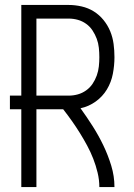

<svg xmlns="http://www.w3.org/2000/svg" viewBox="-20 -755 540 775"><path d="M66 0V-314H20V-369H66V-735H257Q283 -735 309.5 -729Q336 -723 358.5 -709Q381 -695 398 -674Q415 -653 425 -628.5Q435 -604 438.5 -577.5Q442 -551 442 -524Q442 -491 435.5 -457Q429 -423 411.5 -394Q394 -365 366 -345Q338 -325 305 -318Q331 -282 354.5 -245Q378 -208 397 -168.5Q416 -129 429 -86.5Q442 -44 442 0H381Q381 -29 374 -58Q367 -87 356.5 -114Q346 -141 332 -167Q318 -193 302.5 -218Q287 -243 270 -267Q253 -291 235 -314H127V0ZM127 -369H257Q276 -369 294 -374Q312 -379 327.5 -390Q343 -401 353.5 -416.5Q364 -432 370.5 -450Q377 -468 379 -487Q381 -506 381 -524Q381 -543 379 -562Q377 -581 370.5 -598.5Q364 -616 353.5 -632Q343 -648 327.5 -659Q312 -670 294 -675Q276 -680 257 -680H127Z"/></svg>

Font: Iosevka Term Curly Light
Style: Regular
Weight: 300
Designer: Belleve Invis
Foundry: Belleve Invis
Version: Version 32.3.0